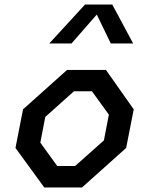

<svg xmlns="http://www.w3.org/2000/svg" viewBox="-20 -830 660 850"><path d="M176 0H343L538.5 -175L572 -346L449 -520.5H277L82 -346L48.5 -175ZM158.5 -198.5 180.5 -312.5 307.5 -426H387L462 -322.5L440 -208.5L312.5 -95H233.5ZM198 -637.5H296.5L408.5 -765.5L470.5 -637.5H569.5L477 -810H356.5Z"/></svg>

Font: Monaspace Krypton Medium
Style: Italic
Weight: 500
Italic angle: -11°
Designer: Riley Cran & the Lettermatic Team
Foundry: Lettermatic
Version: Version 1.101 (Monaspace Krypton)